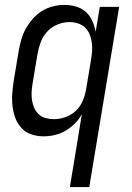

<svg xmlns="http://www.w3.org/2000/svg" viewBox="-20 -548 540 783"><path d="M265 215 314 -83Q303 -62 285.5 -44.5Q268 -27 247.5 -15Q227 -3 204 2.5Q181 8 158 8Q132 8 108 0Q84 -8 67.5 -26Q51 -44 42.5 -67Q34 -90 31 -115.5Q28 -141 30 -167Q32 -193 36 -219L56 -339Q60 -362 66.5 -385.5Q73 -409 85 -430.5Q97 -452 113.5 -471Q130 -490 151 -503Q172 -516 196 -522Q220 -528 243 -528Q268 -528 291 -521Q314 -514 330.5 -499Q347 -484 356.5 -462.5Q366 -441 370 -418L387 -520H466L344 215ZM200 -62Q223 -62 247 -70.5Q271 -79 289.5 -96.5Q308 -114 317.5 -137Q327 -160 331 -183L351 -303Q354 -321 355.5 -339Q357 -357 354.5 -374.5Q352 -392 345.5 -408Q339 -424 327 -435.5Q315 -447 298 -452.5Q281 -458 263 -458Q239 -458 214.5 -448Q190 -438 172.5 -419Q155 -400 146 -376Q137 -352 133 -328L113 -208Q110 -191 109 -173.5Q108 -156 110.5 -139.5Q113 -123 119.5 -108Q126 -93 138 -82Q150 -71 166.5 -66.5Q183 -62 200 -62Z"/></svg>

Font: Iosevka Algr
Style: Italic
Weight: 400
Italic angle: -9°
Monospace: yes
Designer: Belleve Invis
Foundry: Belleve Invis
Version: Version 26.0.2; ttfautohint (v1.8.3)